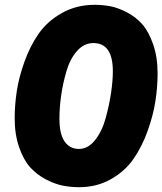

<svg xmlns="http://www.w3.org/2000/svg" viewBox="-20 -764 675 798"><path d="M635 -458Q635 -403 626 -344Q617 -285 593.5 -219.5Q570 -154 534.5 -103Q499 -52 440.5 -19Q382 14 309 14Q274 14 241 7.5Q208 1 170.5 -18.5Q133 -38 105.5 -68.5Q78 -99 59.5 -152Q41 -205 41 -273Q41 -326 49.5 -383.5Q58 -441 81.5 -507Q105 -573 141 -624.5Q177 -676 237.5 -710Q298 -744 374 -744Q407 -744 438.5 -738Q470 -732 507 -713Q544 -694 571 -663.5Q598 -633 616.5 -580Q635 -527 635 -458ZM227 -270Q227 -207 248.5 -176Q270 -145 308 -145Q346 -145 375 -181.5Q404 -218 419 -272.5Q434 -327 441.5 -377.5Q449 -428 449 -468Q449 -585 368 -585Q329 -585 300 -552Q271 -519 256 -467.5Q241 -416 234 -366Q227 -316 227 -270Z"/></svg>

Font: Nacelle Heavy
Style: Italic
Weight: 800
Italic angle: -12°
Designer: Sora Sagano
Foundry: Sora Sagano
Version: Version 1.000;FEAKit 1.0